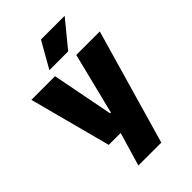

<svg xmlns="http://www.w3.org/2000/svg" viewBox="-254 -781 1045 1045"><g transform="rotate(-45 269.0 -258.0)"><path d="M256.5 -138H347.5L252.5 -97L351 -492.5H532L341 172H164.5L241 -87L325 -21.5H130L5.5 -492.5H187.5ZM190 -539 274.5 -688H455.5V-686L333.5 -537.5H190Z"/></g></svg>

Font: Anek Kannada Medium ExtraBold
Style: Regular
Weight: 800
Version: Version 1.003